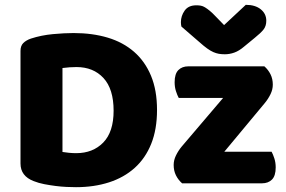

<svg xmlns="http://www.w3.org/2000/svg" viewBox="-20 -760 1187 796"><path d="M451 -301Q451 -391 409 -436.5Q367 -482 297 -482Q283 -482 268.5 -481Q254 -480 239 -478V-130Q250 -128 266 -126.5Q282 -125 296 -125Q365 -125 408 -169Q451 -213 451 -301ZM631 -304Q631 -224 607 -164Q583 -104 538.5 -64Q494 -24 432 -4Q370 16 295 16Q278 16 256 15Q234 14 210.5 11Q187 8 163.5 3.5Q140 -1 120 -9Q65 -30 65 -82V-549Q65 -570 76.5 -581.5Q88 -593 108 -600Q151 -614 199 -618.5Q247 -623 285 -623Q363 -623 426.5 -604Q490 -585 535.5 -545.5Q581 -506 606 -446Q631 -386 631 -304ZM1076 -485Q1092 -471 1101.5 -452Q1111 -433 1111 -409Q1111 -389 1101.5 -369.5Q1092 -350 1078 -333L910 -131H1106Q1112 -120 1117.5 -103Q1123 -86 1123 -66Q1123 -31 1107.5 -15.5Q1092 0 1066 0H735Q719 -14 709.5 -33Q700 -52 700 -76Q700 -96 709.5 -115.5Q719 -135 733 -152L905 -354H721Q715 -365 709.5 -382Q704 -399 704 -419Q704 -454 719.5 -469.5Q735 -485 761 -485ZM909 -656 999 -740Q1038 -740 1061 -721.5Q1084 -703 1084 -674Q1084 -652 1072.5 -637.5Q1061 -623 1036 -603L991 -566Q971 -549 951.5 -542Q932 -535 912 -535Q898 -535 887 -537Q876 -539 864.5 -544Q853 -549 839 -559Q825 -569 806 -586L732 -650Q731 -655 730.5 -659Q730 -663 730 -668Q730 -694 745.5 -716Q761 -738 794 -738Q804 -738 812.5 -736.5Q821 -735 830 -729.5Q839 -724 850 -715Q861 -706 875 -691Z"/></svg>

Font: Baloo Tammudu 2 ExtraBold
Style: Regular
Weight: 800
Designer: Maithili Shingre, Omkar Shende and Ek Type
Foundry: Ek Type
Version: Version 1.640;hotconv 1.0.111;makeotfexe 2.5.65597; ttfautoh